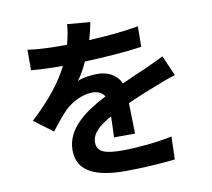

<svg xmlns="http://www.w3.org/2000/svg" viewBox="-90 -913 1181 1069"><g transform="rotate(-10 500.0 -379.0)"><path d="M623 -144C622 -189 620 -262 619 -317C680 -345 736 -367 780 -384C814 -398 866 -418 898 -426L848 -541C812 -524 777 -507 739 -490C698 -472 656 -455 605 -431C583 -482 533 -508 473 -508C440 -508 387 -501 361 -488C382 -517 402 -553 418 -588C524 -592 646 -600 741 -614L742 -730C655 -714 555 -706 462 -701C474 -741 481 -775 486 -799L356 -810C355 -782 348 -742 336 -697H288C238 -697 164 -700 114 -708V-592C168 -587 241 -585 281 -585H293C249 -497 179 -409 75 -313L181 -234C215 -277 243 -313 273 -343C311 -379 372 -411 428 -411C455 -411 481 -402 497 -377C384 -319 264 -239 264 -113C264 15 381 52 536 52C629 52 750 44 816 36L820 -93C733 -75 623 -64 539 -64C442 -64 395 -79 395 -134C395 -183 435 -222 508 -262C507 -219 506 -173 504 -144Z"/></g></svg>

Font: Noto Sans Mono CJK JP Bold
Style: Regular
Weight: 700
Designer: Ryoko NISHIZUKA (kana & ideographs); Paul D. Hunt (Latin, Greek & Cyrillic); Wenlong ZHANG (bopomofo); Sandoll Communica
Foundry: Adobe Systems Incorporated
Version: Version 1.004;PS 1.004;hotconv 1.0.82;makeotf.lib2.5.63406